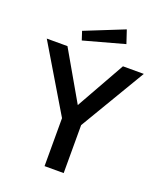

<svg xmlns="http://www.w3.org/2000/svg" viewBox="-167 -1045 970 1151"><g transform="rotate(20 318.0 -469.5)"><path d="M440 -939 191 -839 209 -784 468 -855ZM627 -723H494L319 -412L140 -723H8L257 -306V0H379V-306Z"/></g></svg>

Font: United Sans SemiBold
Style: Regular
Weight: 600
Designer: Pablo Impallari, Rodrigo Fuenzalida (Modified by Dan O. Williams)
Version: Version 1.000;PS 001.000;hotconv 1.0.88;makeotf.lib2.5.64775